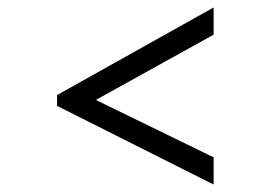

<svg xmlns="http://www.w3.org/2000/svg" viewBox="-20 -557 724 515"><path d="M553 -62 133 -273V-302L553 -537V-464L239 -290V-288L553 -135Z"/></svg>

Font: Ekushey Lal Sabuj
Style: Regular
Weight: 400
Designer: Al Mamun Sumon
Foundry: Al Mamun Sumon
Version: Version 1.0